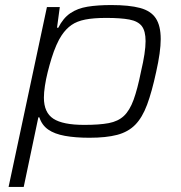

<svg xmlns="http://www.w3.org/2000/svg" viewBox="-20 -538 719 761"><path d="M14 203 166 -510H217L206 -428H211Q230 -466 258.5 -485.5Q287 -505 327 -511.5Q367 -518 421 -518Q492 -518 535 -506.5Q578 -495 597.5 -465.5Q617 -436 617 -383Q617 -358 612.5 -325.5Q608 -293 599 -253Q582 -174 563 -123Q544 -72 516 -43.5Q488 -15 444.5 -3.5Q401 8 334 8Q279 8 237.5 0.5Q196 -7 171 -24.5Q146 -42 136 -73H132L74 203ZM314 -43Q374 -43 411 -50Q448 -57 471 -78.5Q494 -100 509.5 -142.5Q525 -185 539 -255Q548 -293 552.5 -323Q557 -353 557 -375Q557 -415 542 -434.5Q527 -454 493 -460.5Q459 -467 401 -467Q351 -467 318 -460.5Q285 -454 263.5 -439Q242 -424 225 -399Q214 -383 203.5 -359Q193 -335 184.5 -307.5Q176 -280 169 -252Q162 -224 158 -197.5Q154 -171 154 -151Q154 -92 191.5 -67.5Q229 -43 314 -43Z"/></svg>

Font: Saira Expanded Light
Style: Italic
Weight: 300
Width: 7
Italic angle: -12°
Designer: Hector Gatti with collaboration of the Omnibus-Type team
Foundry: Omnibus-Type
Version: Version 1.101